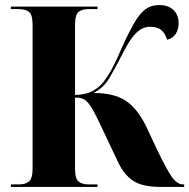

<svg xmlns="http://www.w3.org/2000/svg" viewBox="-20 -740 750 760"><path d="M23 0V-10H55Q80 -10 94.5 -21.5Q109 -33 109 -74V-641Q109 -682 94.5 -693Q80 -704 55 -704H23V-714H366V-704H330Q305 -704 291 -693Q277 -682 277 -640V-364Q312 -365 336.5 -375Q361 -385 383 -408Q404 -432 423 -467.5Q442 -503 465 -557Q493 -619 514.5 -654.5Q536 -690 558 -705Q580 -720 610 -720Q646 -720 666.5 -700.5Q687 -681 687 -648Q687 -623 675 -605Q663 -587 641 -583Q636 -604 620.5 -619Q605 -634 574 -634Q557 -634 541 -626Q525 -618 507 -596Q489 -574 467 -531Q437 -472 413.5 -432Q390 -392 350 -372Q430 -372 476.5 -342Q523 -312 558 -241L602 -147Q639 -70 660 -40Q681 -10 705 -10H709V0H619Q542 0 506 -25Q470 -50 448 -97L367 -268Q349 -305 336 -323.5Q323 -342 310 -348Q297 -354 277 -354V-74Q277 -32 291.5 -21Q306 -10 331 -10H366V0Z"/></svg>

Font: Noto Serif Display SemiCondensed ExtraBold
Style: Regular
Weight: 800
Width: 4
Designer: Monotype Design Team
Foundry: Monotype Imaging Inc.
Version: Version 2.009